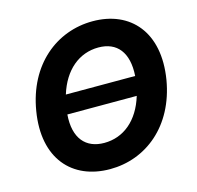

<svg xmlns="http://www.w3.org/2000/svg" viewBox="-108 -850 998 973"><g transform="rotate(-15 391.0 -363.5)"><path d="M745 -353.7C784.8 -595.9 657 -737.2 459.9 -737.2C270.2 -737.2 105.1 -605.1 66.8 -371.8C26.6 -130.3 154.8 9.9 353 9.9C541.5 9.9 705.6 -120.4 745 -353.7ZM214.5 -313.9H578.5C541.9 -192.8 459.9 -126.1 358.7 -126.1C262.1 -126.1 204.9 -190 214.5 -313.9ZM233.3 -413.4C270.2 -533.7 352.6 -601.2 453.8 -601.2C550.8 -601.2 605.1 -536.2 596.9 -413.4Z"/></g></svg>

Font: Magic Ui Pro
Style: Bold Italic
Weight: 700
Italic angle: -9.39999°
Designer: Stefan Endress, Andreas Faust
Version: Version 1.000;FEAKit 1.0